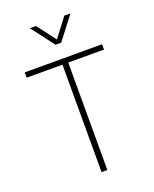

<svg xmlns="http://www.w3.org/2000/svg" viewBox="-168 -1026 900 1120"><g transform="rotate(-20 282.0 -466.0)"><path d="M264 -667H42V-700H522V-667H300V0H264ZM158 -932H196L284 -816L372 -932H410L301 -790H266Z"/></g></svg>

Font: Bai Jamjuree ExtraLight
Style: Regular
Weight: 275
Designer: Katatrad Aksorn Co.,Ltd.
Foundry: Cadson Demak Co.,Ltd.
Version: Version 1.000; ttfautohint (v1.6)